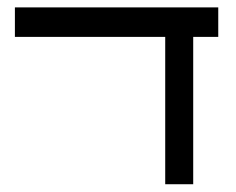

<svg xmlns="http://www.w3.org/2000/svg" viewBox="-20 -504 626 509"><path d="M558.6 -406.2H492.2V-15.6H418V-406.2H19.5V-484.4H558.6Z"/></svg>

Font: 和音 by 宁静之雨，公众号njzyshare
Style: Regular
Weight: 400
Designer: Steve Matteson
Foundry: Ascender Corporation
Version: Version 6.00;June 8, 2018;FontCreator 11.0.0.2388 32-bit